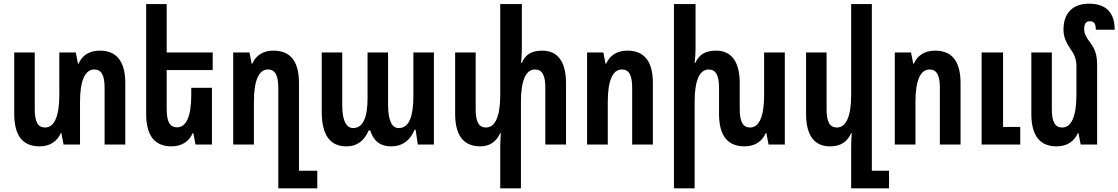

<svg xmlns="http://www.w3.org/2000/svg" viewBox="-20 -782 6052 1039"><path d="M520 -508C465 -508 424 -483 405 -437H402L390 -498H301V-268C301 -153 274 -92 224 -92C186 -92 168 -121 168 -191V-498H57V-166C57 -43 107 10 194 10C249 10 289 -16 309 -62H312L324 0H413V-231C413 -345 440 -406 490 -406C528 -406 546 -377 546 -307V0H658V-332C658 -455 607 -508 520 -508Z M1127 -307H1015V-268C1015 -153 988 -93 938 -93C900 -93 882 -122 882 -192V-403H1131V-498H882V-760H771V-166C771 -43 821 10 908 10C963 10 1003 -16 1023 -62H1026L1038 0H1127Z M1486 237H1697V142H1598V-332C1598 -455 1548 -508 1460 -508C1405 -508 1365 -483 1345 -437H1342L1330 -498H1242V0H1354V-231C1354 -345 1380 -406 1430 -406C1468 -406 1486 -376 1486 -307Z M1854 10C1916 10 1953 -24 1975 -76H1984C1997 -29 2030 10 2096 10C2164 10 2204 -30 2223 -80H2229L2241 0H2328V-498H2217V-262C2217 -155 2195 -89 2138 -89C2102 -89 2080 -126 2080 -218V-498H1969V-251C1969 -145 1944 -89 1891 -89C1855 -89 1832 -127 1832 -212V-498H1721V-178C1721 -50 1767 10 1854 10Z M2914 -508C2856 -508 2822 -486 2804 -442H2800C2802 -469 2804 -496 2804 -521V-760H2687V-268C2687 -153 2660 -92 2610 -92C2572 -92 2554 -121 2554 -192V-498H2443V-166C2443 -43 2493 10 2580 10C2629 10 2667 -16 2687 -62H2690C2689 -38 2687 -13 2687 12V237H2799V-231C2799 -345 2825 -406 2875 -406C2913 -406 2931 -377 2931 -307V0H3043V-332C3043 -455 2993 -508 2914 -508Z M3157 0H3269V-231C3269 -345 3295 -406 3345 -406C3383 -406 3401 -377 3401 -307V0H3513V-332C3513 -455 3463 -508 3375 -508C3320 -508 3280 -483 3260 -437H3257L3245 -498H3157Z M4115 -498V-268C4115 -153 4089 -92 4039 -92C4001 -92 3983 -122 3983 -192V-332C3983 -455 3933 -508 3855 -508C3797 -508 3762 -486 3743 -442H3739C3742 -469 3744 -496 3744 -521V-760H3627V237H3739V-231C3739 -345 3765 -406 3815 -406C3853 -406 3871 -376 3871 -307V-166C3871 -43 3921 10 4009 10C4064 10 4104 -16 4124 -62H4127L4139 0H4227V-498Z M4698 142V-760H4586V-268C4586 -153 4559 -92 4509 -92C4471 -92 4453 -121 4453 -191V-498H4342V-166C4342 -43 4392 10 4471 10C4531 10 4566 -16 4586 -62H4589C4588 -38 4586 -12 4586 12V237H4791V142Z M4822 0H4934V-231C4934 -345 4960 -406 5010 -406C5048 -406 5066 -377 5066 -307V0H5178V-332C5178 -455 5128 -508 5040 -508C4985 -508 4945 -483 4925 -437H4922L4910 -498H4822ZM5292 0H5501V-95H5408V-498H5292Z M5917 -429C5917 -484 5906 -516 5882 -548C5856 -583 5847 -601 5847 -625C5847 -651 5855 -667 5878 -667C5901 -667 5910 -653 5910 -621H6012C6012 -713 5967 -762 5872 -762C5800 -762 5735 -725 5735 -622C5735 -584 5747 -555 5774 -515C5796 -485 5805 -458 5805 -423V-268C5805 -153 5778 -92 5728 -92C5690 -92 5672 -121 5672 -191V-498H5561V-166C5561 -43 5611 10 5698 10C5753 10 5793 -16 5813 -62H5816L5828 0H5917Z"/></svg>

Font: Noto Sans Armenian ExtraCondensed SemiBold
Style: Regular
Weight: 600
Width: 2
Designer: Monotype Design Team
Foundry: Monotype Imaging Inc.
Version: Version 2.008